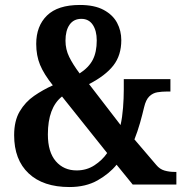

<svg xmlns="http://www.w3.org/2000/svg" viewBox="-20 -744 743 774"><path d="M260 10Q154 10 95.5 -45Q37 -100 37 -199Q37 -257 59.5 -295Q82 -333 117.5 -357.5Q153 -382 193 -400Q157 -445 141.5 -482.5Q126 -520 126 -567Q126 -639 169.5 -681.5Q213 -724 302 -724Q361 -724 398 -704Q435 -684 452 -652Q469 -620 469 -582Q469 -521 437 -480Q405 -439 339 -405L466 -240Q473 -271 476 -309.5Q479 -348 479 -382V-425H667V-375H652Q633 -375 614.5 -372Q596 -369 582 -355.5Q568 -342 561 -312Q554 -282 544.5 -248.5Q535 -215 522 -182L610 -79Q624 -62 643 -56.5Q662 -51 683 -51H691V0H515L450 -80Q421 -44 373.5 -17Q326 10 260 10ZM301 -448Q338 -472 354 -503Q370 -534 370 -581Q370 -620 354 -644Q338 -668 308 -668Q277 -668 260.5 -644.5Q244 -621 244 -580Q244 -545 259 -514.5Q274 -484 301 -448ZM289 -57Q329 -57 360.5 -77.5Q392 -98 412 -127L230 -355Q173 -310 173 -202Q173 -131 205 -94Q237 -57 289 -57Z"/></svg>

Font: Noto Serif Hebrew Condensed
Style: Bold
Weight: 700
Width: 3
Designer: Monotype Design Team
Foundry: Monotype Imaging Inc.
Version: Version 2.004; ttfautohint (v1.8.4.7-5d5b)